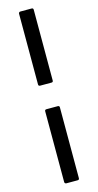

<svg xmlns="http://www.w3.org/2000/svg" viewBox="-151 -870 560 1096"><g transform="rotate(-15 128.5 -322.5)"><path d="M95.2 -392.1Q85 -392.1 85 -401.9V-819.8Q85 -824.2 87.9 -827.1Q90.8 -830.1 95.2 -830.1H162.1Q171.9 -830.1 171.9 -819.8V-401.9Q171.9 -392.1 162.1 -392.1ZM95.2 185.1Q90.8 185.1 87.9 182.1Q85 179.2 85 174.8V-243.2Q85 -252.9 95.2 -252.9H162.1Q171.9 -252.9 171.9 -243.2V174.8Q171.9 185.1 162.1 185.1Z"/></g></svg>

Font: Sofia Sans
Style: Regular
Weight: 400
Designer: Botio Nikoltchev, Ani Petrova
Foundry: lettersoup
Version: Version 4.100